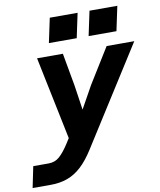

<svg xmlns="http://www.w3.org/2000/svg" viewBox="-166 -858 941 1128"><g transform="rotate(-10 305.0 -294.0)"><path d="M305 -213 379 -346 509 -556H674L304 27Q266 87 227 122.5Q188 158 143.5 174Q99 190 45 190H-64L-38 64H54Q92 64 119 40Q146 16 177 -32L196 -62L94 -556H248L283 -361ZM446 -778H612L581 -632H415ZM209 -778H375L344 -632H178Z"/></g></svg>

Font: Azeret Mono
Style: Bold Italic
Weight: 700
Italic angle: -12°
Designer: Martin Vácha
Foundry: Displaay
Version: Version 1.000; Glyphs 3.0.3, build 3074